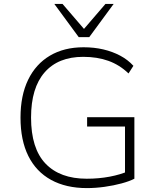

<svg xmlns="http://www.w3.org/2000/svg" viewBox="-20 -955 815 983"><path d="M425 8Q318 8 241.5 -34Q165 -76 125 -156.5Q85 -237 85 -353Q85 -466 124 -546.5Q163 -627 235.5 -670Q308 -713 408 -713Q462 -713 509 -702Q556 -691 595.5 -670Q635 -649 663 -618L638 -579Q592 -623 535 -643.5Q478 -664 406 -664Q278 -664 208.5 -584.5Q139 -505 139 -353Q139 -195 213 -117.5Q287 -40 424 -40Q486 -40 541.5 -50.5Q597 -61 640 -80L620 -35V-307H426V-355H668V-40Q643 -27 602.5 -16Q562 -5 515.5 1.5Q469 8 425 8ZM383 -765 258 -935H300L410 -807L520 -935H562L437 -765Z"/></svg>

Font: Nunito Sans 7pt ExtraLight
Style: Regular
Weight: 250
Designer: Vernon Adams
Foundry: Vernon Adams
Version: Version 3.101;gftools[0.9.27]